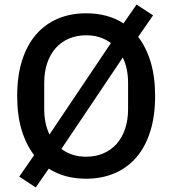

<svg xmlns="http://www.w3.org/2000/svg" viewBox="-20 -768 752 838"><path d="M356 12Q261 12 193 -32L136 50L64 3L129 -91Q94 -136 74.5 -200.5Q55 -265 55 -349Q55 -437 76.5 -504.5Q98 -572 137.5 -617.5Q177 -663 232.5 -686.5Q288 -710 356 -710Q451 -710 519 -666L576 -748L648 -701L583 -607Q618 -562 637.5 -497.5Q657 -433 657 -349Q657 -261 635.5 -193.5Q614 -126 574.5 -80.5Q535 -35 479.5 -11.5Q424 12 356 12ZM173 -292Q173 -229 196 -181L464 -580Q419 -614 356 -614Q315 -614 281 -599.5Q247 -585 223 -558Q199 -531 186 -492.5Q173 -454 173 -406ZM539 -406Q539 -469 516 -517L248 -118Q293 -84 356 -84Q397 -84 431 -98.5Q465 -113 489 -140Q513 -167 526 -205.5Q539 -244 539 -292Z"/></svg>

Font: IBM Plex Sans Thai Medium
Style: Regular
Weight: 500
Designer: Mike Abbink, Paul van der Laan, Pieter van Rosmalen, Ben Mitchell, Mark Frömberg
Foundry: Bold Monday
Version: Version 1.1